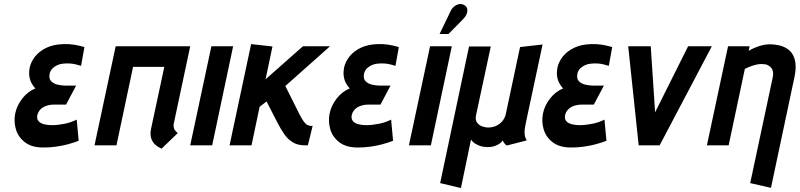

<svg xmlns="http://www.w3.org/2000/svg" viewBox="-20 -735 4044 971"><path d="M390 -402 407 -497Q380 -505 354 -509Q328 -513 302 -512Q252 -511 216 -494Q180 -477 158.5 -450.5Q137 -424 130 -393Q126 -372 128 -353Q130 -334 138 -317.5Q146 -301 159 -288Q120 -272 92.5 -236.5Q65 -201 57 -161Q49 -122 60 -82.5Q71 -43 105.5 -16Q140 11 199 11Q231 11 261 7Q291 3 320 -4.5Q349 -12 378 -23L368 -130Q356 -124 341 -118.5Q326 -113 309 -109.5Q292 -106 275 -104Q258 -102 242 -102Q220 -102 201.5 -107Q183 -112 174 -123.5Q165 -135 169 -154Q172 -166 179.5 -176Q187 -186 198 -192.5Q209 -199 223 -202.5Q237 -206 252 -206H314L365 -302H312Q294 -302 273 -306.5Q252 -311 239 -324Q226 -337 231 -362Q235 -379 246 -389.5Q257 -400 271 -406Q285 -412 298 -413Q317 -415 333 -414Q349 -413 363 -409.5Q377 -406 390 -402Z M858 -106 942 -501H565L458 0H569L653 -397H811L744 -84Q738 -54 745 -34.5Q752 -15 764.5 -4Q777 7 787.5 12Q798 17 797 17L879 -62Q868 -70 862.5 -80Q857 -90 858 -106Z M942 0H1053L1159 -501H1049Z M1493 -160 1423 -300 1649 -501H1512L1323 -334L1358 -500L1250 -512L1141 0H1252L1293 -195L1328 -222L1384 -113Q1399 -84 1416.5 -58Q1434 -32 1459.5 -16Q1485 0 1522 0H1537L1561 -98H1556Q1544 -98 1534.5 -103Q1525 -108 1515.5 -121.5Q1506 -135 1493 -160Z M1980 -402 1997 -497Q1970 -505 1944 -509Q1918 -513 1892 -512Q1842 -511 1806 -494Q1770 -477 1748.5 -450.5Q1727 -424 1720 -393Q1716 -372 1718 -353Q1720 -334 1728 -317.5Q1736 -301 1749 -288Q1710 -272 1682.5 -236.5Q1655 -201 1647 -161Q1639 -122 1650 -82.5Q1661 -43 1695.5 -16Q1730 11 1789 11Q1821 11 1851 7Q1881 3 1910 -4.5Q1939 -12 1968 -23L1958 -130Q1946 -124 1931 -118.5Q1916 -113 1899 -109.5Q1882 -106 1865 -104Q1848 -102 1832 -102Q1810 -102 1791.5 -107Q1773 -112 1764 -123.5Q1755 -135 1759 -154Q1762 -166 1769.5 -176Q1777 -186 1788 -192.5Q1799 -199 1813 -202.5Q1827 -206 1842 -206H1904L1955 -302H1902Q1884 -302 1863 -306.5Q1842 -311 1829 -324Q1816 -337 1821 -362Q1825 -379 1836 -389.5Q1847 -400 1861 -406Q1875 -412 1888 -413Q1907 -415 1923 -414Q1939 -413 1953 -409.5Q1967 -406 1980 -402Z M2322 -638Q2334 -650 2339.5 -663.5Q2345 -677 2343 -689Q2341 -701 2330 -708Q2316 -717 2301.5 -714Q2287 -711 2275.5 -701Q2264 -691 2259 -679L2203 -563H2248ZM2048 0H2159L2265 -501H2155Z M2639 -112 2724 -510 2610 -497 2538 -158Q2534 -140 2522.5 -125Q2511 -110 2493 -100.5Q2475 -91 2449 -90Q2436 -90 2419.5 -95.5Q2403 -101 2393 -114.5Q2383 -128 2387 -150L2462 -500H2352L2206 191L2311 216L2362 -29Q2370 -17 2381 -10Q2392 -3 2404 1.5Q2416 6 2427 7.5Q2438 9 2447 9Q2465 9 2480.5 4Q2496 -1 2507 -9Q2518 -17 2522 -25Q2523 -23 2526 -17.5Q2529 -12 2533.5 -7Q2538 -2 2543 1L2644 -25Q2642 -28 2638 -36Q2634 -44 2633 -62Q2632 -80 2639 -112Z M3059 -402 3076 -497Q3049 -505 3023 -509Q2997 -513 2971 -512Q2921 -511 2885 -494Q2849 -477 2827.5 -450.5Q2806 -424 2799 -393Q2795 -372 2797 -353Q2799 -334 2807 -317.5Q2815 -301 2828 -288Q2789 -272 2761.5 -236.5Q2734 -201 2726 -161Q2718 -122 2729 -82.5Q2740 -43 2774.5 -16Q2809 11 2868 11Q2900 11 2930 7Q2960 3 2989 -4.5Q3018 -12 3047 -23L3037 -130Q3025 -124 3010 -118.5Q2995 -113 2978 -109.5Q2961 -106 2944 -104Q2927 -102 2911 -102Q2889 -102 2870.5 -107Q2852 -112 2843 -123.5Q2834 -135 2838 -154Q2841 -166 2848.5 -176Q2856 -186 2867 -192.5Q2878 -199 2892 -202.5Q2906 -206 2921 -206H2983L3034 -302H2981Q2963 -302 2942 -306.5Q2921 -311 2908 -324Q2895 -337 2900 -362Q2904 -379 2915 -389.5Q2926 -400 2940 -406Q2954 -412 2967 -413Q2986 -415 3002 -414Q3018 -413 3032 -409.5Q3046 -406 3059 -402Z M3157 -501 3210 0H3316L3580 -501H3460L3293 -167L3271 -501Z M3888 -344 3774 191 3879 215 3998 -346Q4006 -385 4003 -413Q4000 -441 3988.5 -460Q3977 -479 3959 -490Q3941 -501 3919 -506Q3897 -511 3873 -511Q3853 -511 3832 -505.5Q3811 -500 3793.5 -492Q3776 -484 3766 -478L3771 -501H3662L3555 0H3665L3747 -387Q3766 -396 3782 -401.5Q3798 -407 3811.5 -409.5Q3825 -412 3835 -411Q3852 -411 3863 -405.5Q3874 -400 3881 -391Q3888 -382 3889.5 -370Q3891 -358 3888 -344Z"/></svg>

Font: Advent Pro
Style: Bold Italic
Weight: 700
Italic angle: -12°
Designer: VivaRado, Andreas Kalpakidis
Foundry: VivaRado, Andreas Kalpakidis
Version: Version 3.000